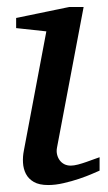

<svg xmlns="http://www.w3.org/2000/svg" viewBox="-20 -514 306 546"><path d="M263.2 -28.8Q257.3 -26.4 241.7 -19.5Q226.1 -12.7 205.1 -5.6Q184.1 1.5 160.9 6.8Q137.7 12.2 117.2 12.2Q91.3 12.2 76.2 3.4Q61 -5.4 53.7 -19.5Q46.4 -33.7 45.4 -51.3Q44.4 -68.8 47.9 -85.9L111.8 -424.8L25.9 -434.1V-462.9L176.8 -494.1H217.8L142.1 -94.2Q140.1 -84 142.3 -74.7Q144.5 -65.4 149.7 -58.3Q154.8 -51.3 162.8 -47.1Q170.9 -43 181.2 -43Q189.9 -43 201.9 -46.1Q213.9 -49.3 225.8 -53.5Q237.8 -57.6 248 -61.5Q258.3 -65.4 263.2 -66.9Z"/></svg>

Font: Charis SIL APac
Style: Italic
Weight: 400
Italic angle: -11°
Foundry: SIL International
Version: Version 5.000